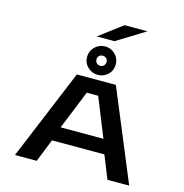

<svg xmlns="http://www.w3.org/2000/svg" viewBox="-155 -1290 1374 1432"><g transform="rotate(15 532.0 -573.5)"><path d="M972 0H804L733 -177H328.5L258 0H90L380.5 -700H681.5ZM487 -587.5 365.5 -287.5H696L575 -587.5ZM532 -737Q486 -737 453 -768.2Q420 -799.5 420 -847.5Q420 -877.5 435.2 -902.2Q450.5 -927 476 -941.8Q501.5 -956.5 532 -956.5Q561.5 -956.5 586.5 -941.8Q611.5 -927 626.5 -902.2Q641.5 -877.5 641.5 -847.5Q641.5 -799.5 609 -768.2Q576.5 -737 532 -737ZM532 -807Q548 -807 559.2 -818.2Q570.5 -829.5 570.5 -848Q570.5 -863.5 559.2 -874.2Q548 -885 532 -885Q514.5 -885 503.5 -874.2Q492.5 -863.5 492.5 -848Q492.5 -829.5 503.5 -818.2Q514.5 -807 532 -807ZM587 -1012H450L629.5 -1147H806Z"/></g></svg>

Font: Trispace Expanded SemiBold
Style: Regular
Weight: 600
Width: 7
Designer: Tyler Finck
Foundry: Etcetera Type Company
Version: Version 1.210; ttfautohint (v1.8.3)